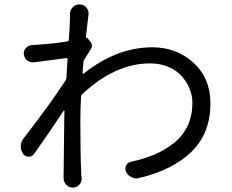

<svg xmlns="http://www.w3.org/2000/svg" viewBox="-20 -809 1040 862"><path d="M365.2 -639.6Q370.1 -640.6 373 -637.7L384.8 -623Q392.6 -614.3 392.6 -604.5Q392.6 -595.7 386.7 -586.9Q376 -570.3 359.4 -543Q354.5 -537.1 354.5 -529.3Q353.5 -521.5 352.5 -505.4Q351.6 -489.3 350.6 -481.4Q350.6 -479.5 352.5 -478.5Q354.5 -477.5 355.5 -478.5Q503.9 -596.7 664.1 -596.7Q771.5 -596.7 847.7 -528.3Q924.8 -458 924.8 -344.7Q924.8 -211.9 840.8 -128.9Q756.8 -45.9 604.5 -9.8Q598.6 -7.8 592.8 -7.8Q581.1 -7.8 570.3 -13.7Q553.7 -21.5 545.9 -38.1Q539.1 -52.7 546.4 -66.4Q553.7 -80.1 569.3 -83Q627.9 -95.7 675.8 -116.2Q723.6 -136.7 762.7 -168.5Q801.8 -200.2 823.2 -246.1Q843.8 -291 843.8 -347.7Q843.8 -378.9 832 -408.7Q820.3 -438.5 797.9 -464.8Q775.4 -491.2 737.8 -507.8Q700.2 -524.4 653.3 -524.4Q497.1 -524.4 349.6 -386.7Q343.8 -381.8 343.8 -375Q340.8 -317.4 340.8 -265.6Q340.8 -116.2 344.7 -27.3L346.7 -6.8Q346.7 8.8 335.9 20.5Q324.2 33.2 306.6 33.2Q289.1 33.2 277.3 20.5Q265.6 7.8 265.6 -8.8V-26.4Q268.6 -237.3 268.6 -280.3Q268.6 -284.2 269 -294.9Q269.5 -305.7 269.5 -310.5Q269.5 -312.5 268.1 -313Q266.6 -313.5 265.6 -311.5Q199.2 -210.9 133.8 -119.1Q125 -105.5 108.9 -105.5Q92.8 -105.5 84 -118.2Q73.2 -133.8 73.2 -151.4Q73.2 -170.9 85 -186.5Q206.1 -342.8 274.4 -448.2Q278.3 -454.1 278.3 -460.9Q281.2 -513.7 283.2 -542Q284.2 -544.9 281.7 -546.9Q279.3 -548.8 276.4 -547.9Q251 -544.9 131.8 -529.3Q128.9 -529.3 127 -529.3Q113.3 -529.3 101.6 -538.1Q88.9 -548.8 86.9 -565.4Q85 -582 96.7 -594.2Q108.4 -606.4 125 -606.4Q135.7 -607.4 148.4 -608.4Q208 -611.3 282.2 -623Q289.1 -624 289.1 -630.9Q293.9 -703.1 293.9 -716.8Q293.9 -719.7 293.9 -730.5V-744.1Q293.9 -762.7 306.6 -776.4Q318.4 -789.1 335.9 -789.1Q336.9 -789.1 337.9 -789.1Q356.4 -789.1 368.2 -774.4Q377.9 -762.7 377.9 -748Q377.9 -744.1 377 -741.2Q371.1 -695.3 365.2 -639.6Q365.2 -638.7 365.2 -639.6Z"/></svg>

Font: Gen Jyuu Gothic Regular
Style: Regular
Weight: 400
Designer: [Source Han Sans]
Ryoko NISHIZUKA  (kana & ideographs); Paul D. Hunt (Latin, Greek & Cyrillic); Wenlong ZHANG  (bopomofo
Version: Version 1.002.20150607